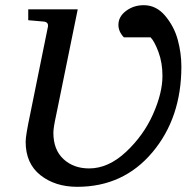

<svg xmlns="http://www.w3.org/2000/svg" viewBox="-20 -707 743 741"><path d="M680 -450Q680 -252 568 -119Q456 14 278 14Q193 14 136 -31Q79 -76 79 -160Q79 -184 96 -264L165 -604Q168 -623 146 -624L89 -629V-671H280L197 -264Q186 -214 186 -195Q186 -129 225 -93Q264 -57 324 -57Q398 -57 466 -120.5Q534 -184 570.5 -266Q607 -348 607 -414Q607 -465 591.5 -506.5Q576 -548 561 -563H458Q437 -585 437 -611Q437 -643 466.5 -665Q496 -687 535 -687Q583 -687 617.5 -646Q652 -605 666 -553.5Q680 -502 680 -450Z"/></svg>

Font: Veleka
Style: Italic
Weight: 400
Italic angle: -12°
Designer: Stefan Peev, Context Ltd, 2016; SIL International, 1997-2014.
Foundry: Stefan Peev, Context Ltd, 2016
Version: Version 1.000